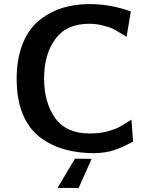

<svg xmlns="http://www.w3.org/2000/svg" viewBox="-20 -734 733 945"><path d="M62 -346Q62 -442 90 -514.5Q118 -587 168 -629.5Q218 -672 281.5 -693Q345 -714 421 -714Q521 -714 624 -678L603 -553Q599 -555 571.5 -572Q544 -589 530 -595Q516 -601 484.5 -609Q453 -617 419 -617Q307 -617 252 -541.5Q197 -466 197 -348Q197 -229 251.5 -153Q306 -77 421 -77Q469 -77 505.5 -86.5Q542 -96 562.5 -106.5Q583 -117 627 -145L635 -37Q579 -7 540.5 5.5Q502 18 447 20Q364 20 297 1Q230 -18 176 -59Q122 -100 92 -172.5Q62 -245 62 -346ZM263 191 349 47Q363 47 390 47.5Q417 48 431 48L367 191Z"/></svg>

Font: Coval
Style: Bold
Weight: 700
Foundry: Context Ltd
Version: Version 001.000